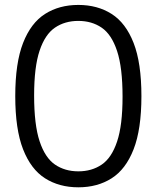

<svg xmlns="http://www.w3.org/2000/svg" viewBox="-20 -770 652 799"><path d="M306 9.5Q226.5 9.5 167.5 -28Q108.5 -65.5 76 -148.8Q43.5 -232 43.5 -370Q43.5 -508 76 -591.2Q108.5 -674.5 167.5 -712Q226.5 -749.5 306 -749.5Q385.5 -749.5 444.5 -712Q503.5 -674.5 536 -591.2Q568.5 -508 568.5 -370Q568.5 -232 536 -148.8Q503.5 -65.5 444.5 -28Q385.5 9.5 306 9.5ZM306 -57Q362 -57 403.2 -85Q444.5 -113 467.2 -180.8Q490 -248.5 490 -367.5Q490 -489 467.2 -557.8Q444.5 -626.5 403.2 -654.8Q362 -683 306 -683Q250 -683 208.8 -655Q167.5 -627 144.8 -559.2Q122 -491.5 122 -372.5Q122 -251 144.8 -182.2Q167.5 -113.5 208.8 -85.2Q250 -57 306 -57Z"/></svg>

Font: Encode Sans Condensed Condensed
Style: Regular
Weight: 400
Width: 3
Designer: Multiple Designers
Foundry: Impallari Type
Version: Version 3.000; ttfautohint (v1.8.3) -l 8 -r 50 -G 200 -x 14 